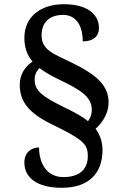

<svg xmlns="http://www.w3.org/2000/svg" viewBox="-20 -780 584 914"><path d="M273 114C408 114 468 40 468 -66C468 -106 455 -140 435 -167C468 -195 497 -243 497 -291C497 -371 444 -422 323 -481C230 -526 178 -543 178 -612C178 -675 217 -709 280 -709C351 -709 374 -645 374 -583C422 -583 451 -605 451 -647C451 -712 395 -760 284 -760C176 -760 96 -702 96 -600C96 -551 111 -514 135 -487C100 -464 74 -426 74 -377C74 -297 116 -243 223 -190C378 -115 398 -94 398 -36C398 25 359 63 282 63C202 63 166 -3 166 -78C134 -78 96 -59 96 -6C96 66 157 114 273 114ZM399 -203C369 -228 331 -247 290 -267C178 -322 145 -348 145 -402C145 -426 155 -443 168 -456C201 -430 243 -410 290 -387C395 -336 417 -301 417 -256C417 -235 409 -217 399 -203Z"/></svg>

Font: Noto Serif Tamil Medium
Style: Italic
Weight: 500
Italic angle: -12°
Designer: Indian Type Foundry, Tom Grace, and the Monotype Design Team
Foundry: Monotype Imaging Inc.
Version: Version 2.003